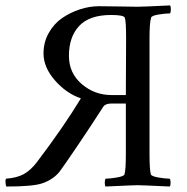

<svg xmlns="http://www.w3.org/2000/svg" viewBox="-48 -682 687 705"><path d="M-25.9 -25.9Q14.2 -28.8 39.3 -42.7Q64.5 -56.6 86.9 -85.9Q185.5 -215.8 249 -320.8Q195.8 -338.9 153.8 -386.7Q111.8 -434.6 111.8 -485.8Q111.8 -526.9 130.9 -560.8Q149.9 -594.7 179.9 -615.5Q210 -636.2 245.4 -647.7Q280.8 -659.2 315.9 -659.2Q348.1 -659.2 394.5 -658.2Q440.9 -657.2 458 -657.2Q473.6 -657.2 576.2 -662.1Q579.6 -658.2 579.3 -647.5Q579.1 -636.7 576.2 -632.8Q560.1 -632.8 534.4 -628.7Q508.8 -624.5 506.8 -617.2Q501 -597.7 501 -543V-116.2Q501 -58.1 505.9 -42Q507.8 -34.7 533.7 -30.3Q559.6 -25.9 575.2 -25.9Q578.1 -22 578.4 -11.5Q578.6 -1 575.2 2.9Q472.7 -2 457 -2Q442.4 -2 339.8 2.9Q336.4 -1 336.7 -11.5Q336.9 -22 339.8 -25.9Q355.5 -25.9 381.3 -30.3Q407.2 -34.7 409.2 -42Q414.1 -58.1 414.1 -116.2V-301.8H360.8Q338.9 -301.8 331.1 -290Q288.1 -222.7 236.6 -146.7Q185.1 -70.8 171.9 -53.2Q148.4 -22.9 106.9 -8.8Q72.8 2.9 -24.9 2.9Q-26.4 0 -27.6 -10.3Q-28.8 -20.5 -25.9 -25.9ZM205.1 -477.1Q205.1 -413.6 252.2 -373.3Q299.3 -333 360.8 -333H414.1L415 -542Q415 -605 410.2 -617.2Q405.8 -627 359.9 -627Q280.3 -627 242.7 -586.7Q205.1 -546.4 205.1 -477.1Z"/></svg>

Font: Crimson
Style: Roman
Weight: 400
Version: Version 0.8